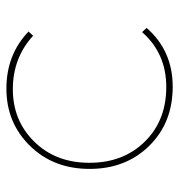

<svg xmlns="http://www.w3.org/2000/svg" viewBox="0 -557 557 597"><g transform="rotate(-90 278.5 -258.5)"><path d="M479 -448.2 465.8 -434.1Q397 -497.1 299.6 -497.1Q202.1 -497.1 136.5 -430.4Q70.8 -363.8 70.8 -258.8Q70.8 -153.8 136.5 -86.9Q202.1 -20 306.6 -20Q411.1 -20 477.1 -95.2L490.2 -81.1Q419.4 0 307.4 0Q195.3 0 123.5 -73Q51.8 -146 51.8 -258.3Q51.8 -370.6 123.5 -443.8Q195.3 -517.1 301.3 -517.1Q407.2 -517.1 479 -448.2Z"/></g></svg>

Font: Montserrat-Hairline
Style: Regular
Weight: 250
Designer: Julieta Ulanovsky
Foundry: Julieta Ulanovsky
Version: Version 1.000;PS 002.000;hotconv 1.0.70;makeotf.lib2.5.58329